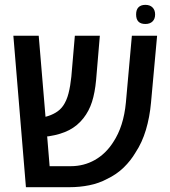

<svg xmlns="http://www.w3.org/2000/svg" viewBox="-20 -779 708 799"><path d="M87.9 0 35.6 -630.4H141.1L169.4 -293Q192.4 -298.8 211.4 -310.1Q230.5 -321.3 242.7 -338.9Q257.3 -359.9 265.1 -390.4Q272.9 -420.9 276.9 -460L291.5 -630.4H395.5L379.9 -445.8Q375 -393.1 362.8 -355Q350.6 -316.9 327.1 -287.1Q302.7 -255.9 268.1 -237.8Q233.4 -219.7 183.1 -211.9Q181.6 -211.9 179.7 -211.7Q177.7 -211.4 176.3 -211.4L186.5 -87.4H273.9Q329.1 -87.4 374.8 -113.3Q420.4 -139.2 451.2 -187.5Q494.6 -252.9 503.9 -352.5L528.8 -630.4H633.8L608.4 -351.6Q603 -291.5 587.2 -238.5Q571.3 -185.5 544.4 -145Q524.4 -110.8 494.9 -82Q465.3 -53.2 425.3 -34.2Q391.6 -16.1 351.8 -8.1Q312 0 268.6 0ZM585 -679.2Q546.4 -679.2 546.4 -718.8Q546.4 -738.8 556.4 -748.8Q566.4 -758.8 585 -758.8Q604 -758.8 614.7 -748Q625.5 -737.3 625.5 -718.8Q625.5 -700.2 614.7 -689.7Q604 -679.2 585 -679.2Z"/></svg>

Font: Open Sans SemiCondensed SemiBold
Style: Regular
Weight: 600
Width: 4
Designer: Monotype Design Team
Foundry: Monotype Imaging Inc.
Version: Version 3.000